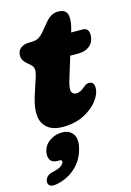

<svg xmlns="http://www.w3.org/2000/svg" viewBox="-132 -600 637 935"><g transform="rotate(-15 186.5 -133.0)"><path d="M61 -324 50 -333Q36.5 -344.5 30 -354.8Q23.5 -365 23.5 -380Q23.5 -403 39.8 -416.2Q56 -429.5 85.5 -429.5H91Q114.5 -429.5 129 -436.8Q143.5 -444 162.5 -467L195 -506Q209 -522.5 224 -530.8Q239 -539 259 -539Q306 -539 306 -492.5Q306 -480.5 303.5 -464.2Q301 -448 293.5 -424H350Q382 -424 382 -389Q382 -355.5 360 -335.8Q338 -316 301 -316H260L226 -205.5Q212.5 -161.5 218.2 -146.2Q224 -131 242.5 -131Q251 -131 260.5 -135Q270 -139 281.5 -148.5Q293 -158.5 299.5 -161.5Q306 -164.5 313.5 -164.5Q339 -164.5 339 -133.5Q339 -102.5 313.2 -69Q287.5 -35.5 242 -12.8Q196.5 10 136.5 10Q65 10 38.5 -38.5Q12 -87 49 -192.5L66 -245Q78 -278.5 77 -295Q76 -311.5 61 -324ZM68 163Q41 163 30.8 145.8Q20.5 128.5 28 99Q36 70 63.8 52.2Q91.5 34.5 123.5 34.5Q160.5 34.5 178.8 60.2Q197 86 184 134Q168.5 191.5 128.2 226.2Q88 261 36 271Q9.5 276 -0.5 267.8Q-10.5 259.5 -8.5 245.5Q-7 234 1.8 223.8Q10.5 213.5 29 209.5Q62.5 202 74.8 192.8Q87 183.5 89 175Q92 163 77 163Z"/></g></svg>

Font: Fraunces 144pt S100 Black
Style: Italic
Weight: 900
Italic angle: -16°
Version: Version 1.000; ttfautohint (v1.8.3)